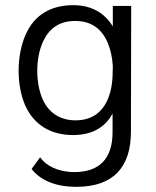

<svg xmlns="http://www.w3.org/2000/svg" viewBox="-20 -529 603 742"><path d="M416 -506V-427C386 -476 337 -509 263 -509C177 -509 113 -472 79 -395C61 -355 52 -304 52 -256C52 -211 59 -164 78 -120C113 -45 176 -8 261 -7C347 -7 391 -46 415 -90V-18C415 84 364 136 268 136C203 136 158 111 135 79L102 124C134 165 190 193 275 193C420 193 486 115 486 -20L487 -506ZM400 -154C378 -95 335 -64 272 -64C211 -64 168 -94 145 -145C131 -176 124 -216 124 -255C124 -293 130 -334 148 -372C172 -421 211 -448 271 -448C332 -448 374 -418 397 -362C407 -337 414 -308 416 -274L415 -235C414 -208 410 -181 400 -154Z"/></svg>

Font: Arthouse Owned
Style: Regular
Weight: 400
Designer: Jeremy Tribby
Foundry: Tribby Type
Version: Version 1.000;PS 001.000;hotconv 1.0.88;makeotf.lib2.5.64775